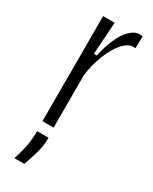

<svg xmlns="http://www.w3.org/2000/svg" viewBox="-193 -586 666 834"><g transform="rotate(30 140.0 -169.0)"><path d="M66 0V-340V-527H124L113 -365H128Q137 -411 154 -450.5Q171 -490 194.5 -514Q218 -538 243 -538Q248 -538 252 -538Q256 -538 259 -537L257 -476Q254 -477 252 -477Q250 -477 248 -477Q220 -477 194 -447Q168 -417 148.5 -368Q129 -319 122 -264V0ZM41 200Q60 139 64 106Q68 73 68 49H125Q125 91 112.5 133Q100 175 90 200Z"/></g></svg>

Font: Bricolage Grotesque 24pt Condensed ExtraLight
Style: Regular
Weight: 250
Width: 3
Designer: Mathieu Triay
Foundry: Atelier Triay
Version: Version 1.001;gftools[0.9.33.dev8+g029e19f]